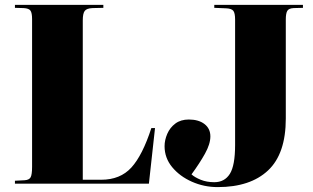

<svg xmlns="http://www.w3.org/2000/svg" viewBox="-20 -750 1280 784"><path d="M41 0V-12L80 -14Q99 -15 105 -26Q111 -37 111 -69V-672Q111 -697 104.5 -706.5Q98 -716 76 -717L41 -718V-730H402V-718L358 -717Q334 -716 326 -705.5Q318 -695 318 -667V-16H393Q471 -16 516.5 -66Q562 -116 598 -227H613L588 0ZM869 14Q813 14 763.5 -8Q714 -30 683 -67.5Q652 -105 652 -153Q652 -178 663 -203.5Q674 -229 696 -245.5Q718 -262 751 -262Q791 -262 815 -243.5Q839 -225 839 -193Q839 -162 817 -122.5Q795 -83 762 -38Q775 -26 799.5 -16Q824 -6 855 -6Q897 -6 918.5 -40Q940 -74 940 -158V-670Q940 -696 933 -705.5Q926 -715 904 -716L855 -718V-730H1217V-718L1179 -717Q1159 -716 1153 -705.5Q1147 -695 1147 -670V-266Q1147 -122 1074.5 -54Q1002 14 869 14Z"/></svg>

Font: Literata 72pt ExtraBold
Style: Regular
Weight: 800
Designer: Latin by Veronika Burian and Jose Scaglione. Greek by Irene Vlachou. Cyrillic by Vera Evstafieva.
Foundry: TypeTogether
Version: Version 3.002